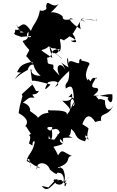

<svg xmlns="http://www.w3.org/2000/svg" viewBox="-20 -902 790 1299"><path d="M132 -252 114 -184 106 -137C184 -94 164 -59 147 -46C158 -54 157 -41 189 3C156 27 203 -10 176 69C218 94 189 80 206 54C299 67 304 72 311 15C317 45 342 62 330 -35C333 9 259 -53 334 -42C321 5 373 -75 392 19C350 -6 365 12 411 65C389 30 439 -3 416 24C451 15 456 24 461 -29C505 1 478 35 555 54C584 -13 559 62 556 16C571 8 590 63 570 35C570 -55 604 -17 537 -62C560 -125 589 -134 624 -77C671 -89 662 -87 666 -76C648 -154 712 -99 750 -197C726 -140 688 -154 690 -223C622 -250 671 -203 629 -251C669 -252 694 -268 740 -264C746 -204 726 -195 708 -234C718 -257 714 -192 713 -242C703 -254 604 -255 612 -256C680 -309 618 -309 628 -307C571 -310 630 -360 629 -381C651 -344 615 -407 592 -351C562 -399 572 -317 607 -326C550 -369 554 -395 577 -453C596 -479 586 -481 509 -497C559 -479 512 -532 516 -476C500 -465 450 -512 443 -472C441 -544 424 -498 444 -446C354 -500 404 -492 425 -420C402 -488 344 -469 383 -390C318 -462 349 -419 340 -464C288 -473 309 -471 298 -511C348 -516 302 -570 384 -569C359 -512 330 -568 399 -504C408 -501 318 -579 345 -526C312 -607 306 -600 334 -510C216 -592 266 -543 310 -589C351 -557 339 -596 384 -553C410 -608 354 -661 417 -627C364 -703 388 -615 390 -640C423 -645 384 -606 451 -656C532 -618 481 -605 459 -627C529 -621 452 -686 474 -675L534 -776L641 -764C624 -764 641 -799 631 -765C572 -763 535 -786 534 -765C590 -733 497 -816 526 -705C455 -747 425 -796 480 -771C467 -778 400 -750 404 -791C397 -801 347 -831 305 -814C309 -786 364 -825 280 -834C270 -770 317 -801 378 -876C330 -836 297 -924 292 -854C308 -829 238 -819 252 -841C237 -754 207 -744 189 -693C133 -778 123 -713 95 -719C151 -660 102 -694 91 -738C124 -670 133 -682 113 -693C174 -675 112 -691 120 -675C111 -729 123 -693 83 -701C85 -664 45 -679 143 -646C134 -652 86 -651 188 -658C198 -642 138 -648 173 -688C177 -607 120 -640 137 -616C188 -538 187 -589 157 -522C163 -517 158 -523 191 -483C115 -466 114 -446 95 -414C166 -401 122 -441 80 -364C97 -391 178 -437 167 -427C187 -507 256 -427 188 -484C218 -482 191 -445 255 -389C189 -388 189 -428 195 -424C179 -463 192 -395 196 -356C213 -358 248 -351 322 -330C278 -282 277 -294 305 -345C367 -369 400 -329 348 -313C362 -316 363 -346 448 -422C452 -322 414 -355 425 -303C466 -331 475 -318 480 -233C449 -258 509 -196 471 -182C506 -255 449 -171 460 -150C447 -259 478 -223 480 -235C441 -267 418 -212 464 -267C466 -277 490 -208 401 -221C485 -142 449 -168 422 -105C454 -148 414 -156 319 -155C286 -170 318 -99 341 -142C252 -136 263 -124 222 -93C270 -100 187 -145 180 -153C189 -148 187 -195 135 -207C190 -254 180 -239 214 -242C175 -282 225 -245 243 -287C208 -283 237 -287 178 -357L198 -329L127 -264ZM350 40C349 54 265 10 255 53C320 24 303 43 227 53C207 10 245 23 270 51C271 -4 216 27 219 29C210 130 172 134 160 185C186 158 174 176 190 238C185 169 155 206 162 176C241 253 244 205 226 245C228 196 271 259 233 226C231 195 299 188 318 246C386 303 352 255 381 268C422 268 428 371 361 342C354 334 315 301 378 315C330 344 305 411 262 356L308 366L362 308L365 326C409 290 401 355 431 333C415 396 402 325 452 295C379 355 444 326 406 242C356 207 407 248 370 232C474 197 419 158 466 153C405 127 402 100 373 149C334 60 320 109 407 71C391 67 343 23 470 30L387 -10Z"/></svg>

Font: Hussar Lance
Style: Regular
Weight: 700
Foundry: Cannot Into Space Fonts, PlusOne Fonts
Version: Version 2.27